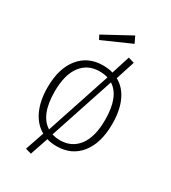

<svg xmlns="http://www.w3.org/2000/svg" viewBox="-214 -885 995 1117"><g transform="rotate(30 283.5 -326.5)"><path d="M500 -263Q500 -135 442 -62Q384 11 283 11Q247 11 217 2L176 123L137 112L180 -14Q126 -44 96.5 -107.5Q67 -171 67 -260Q67 -387 125.5 -459.5Q184 -532 284 -532Q321 -532 351 -523L390 -646L430 -634L389 -507Q443 -478 471.5 -415.5Q500 -353 500 -263ZM197 -52 340 -484Q313 -492 284 -492Q205 -492 160 -432.5Q115 -373 115 -260Q115 -103 197 -52ZM452 -263Q452 -419 372 -469L229 -37Q255 -29 283 -29Q362 -29 407 -89Q452 -149 452 -263ZM379 -732 189 -648 174 -676 358 -776Z"/></g></svg>

Font: FiraGO ExtraLight
Style: Regular
Weight: 200
Designer: bBox Type
Foundry: bBox Type GmbH
Version: Version 1.001